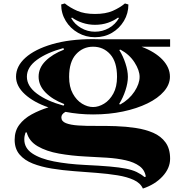

<svg xmlns="http://www.w3.org/2000/svg" viewBox="-20 -807 1100 1114"><path d="M531 -591Q478 -591 433 -616.5Q388 -642 361.5 -685.5Q335 -729 335 -781L356 -787Q387 -762 428.5 -744Q470 -726 531 -726Q593 -726 634 -744Q675 -762 705 -787L725 -781Q725 -729 699 -685.5Q673 -642 629.5 -616.5Q586 -591 531 -591ZM531 -623Q575 -623 612.5 -644.5Q650 -666 670 -702L665 -705Q641 -687 606.5 -675Q572 -663 531 -663Q493 -663 457.5 -675Q422 -687 398 -705L393 -702Q413 -666 450.5 -644.5Q488 -623 531 -623ZM520 -143Q437 -143 360 -158Q336 -145 336 -126Q336 -103 362.5 -92.5Q389 -82 434 -79Q479 -76 535.5 -76.5Q592 -77 651.5 -75Q711 -73 767.5 -64.5Q824 -56 869 -36.5Q914 -17 940.5 19.5Q967 56 967 114Q967 169 923 216.5Q879 264 809 287Q795 255 756 237Q717 219 661 210Q605 201 540 196Q475 191 408.5 186Q342 181 280.5 171Q219 161 170.5 142Q122 123 93.5 89.5Q65 56 65 4Q65 -47 92 -83Q119 -119 164 -143.5Q209 -168 261 -184Q176 -213 124.5 -260Q73 -307 73 -362Q73 -423 127.5 -472Q182 -521 282.5 -550.5Q383 -580 520 -580Q544 -580 567 -579H967V-536H801Q880 -506 923 -460.5Q966 -415 966 -362Q966 -317 931.5 -277Q897 -237 835.5 -207Q774 -177 693.5 -160Q613 -143 520 -143ZM520 -186Q552 -186 584 -205.5Q616 -225 637.5 -264Q659 -303 659 -361Q659 -448 619.5 -492Q580 -536 520 -536Q461 -536 421 -492Q381 -448 381 -361Q381 -303 402.5 -264Q424 -225 456 -205.5Q488 -186 520 -186ZM349 -194 353 -203Q285 -229 244.5 -270Q204 -311 204 -362Q204 -413 244 -453Q284 -493 351 -519L348 -528Q252 -502 194 -459.5Q136 -417 136 -362Q136 -307 194.5 -263.5Q253 -220 349 -194ZM678 -201Q730 -230 760 -275.5Q790 -321 790 -361Q790 -399 760.5 -445Q731 -491 679 -519L672 -517Q694 -482 708 -439Q722 -396 722 -361Q722 -326 708 -283Q694 -240 671 -203ZM818 220 826 218Q820 179 789 156.5Q758 134 709.5 123Q661 112 601 108Q541 104 475 101Q395 97 322 84Q249 71 198.5 41.5Q148 12 135 -39L128 -38Q121 -18 121 2Q121 52 167 83Q213 114 292.5 129.5Q372 145 473 150Q558 154 615.5 159Q673 164 710.5 171.5Q748 179 773 191Q798 203 818 220Z"/></svg>

Font: Diplomata
Style: Regular
Weight: 400
Designer: Eduardo Rodriguez Tunni
Foundry: Eduardo Rodriguez Tunni
Version: Version 1.002; ttfautohint (v1.8.4.7-5d5b);gftools[0.9.23]